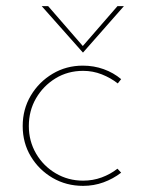

<svg xmlns="http://www.w3.org/2000/svg" viewBox="-20 -600 460 626"><path d="M375 -37Q349 -17 317.5 -5.5Q286 6 251 6Q196 6 151.5 -20Q107 -46 80.5 -90Q54 -134 54 -189Q54 -244 80.5 -288.5Q107 -333 151.5 -359.5Q196 -386 250 -386Q286 -386 318 -374.5Q350 -363 375 -342L364 -328Q341 -346 312 -357.5Q283 -369 251 -369Q201 -369 161 -344.5Q121 -320 97.5 -279.5Q74 -239 74 -189Q74 -140 97.5 -99.5Q121 -59 161.5 -35Q202 -11 251 -11Q283 -11 311.5 -21.5Q340 -32 363 -50ZM137 -580 250 -450 363 -580H384L251 -429H250L116 -580Z"/></svg>

Font: Synthetic Thin
Style: Regular
Weight: 100
Designer: Santiago Orozco
Foundry: Typemade
Version: Version 2.000; ttfautohint (v1.8.4.7-5d5b)